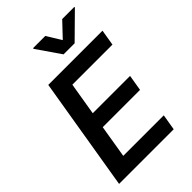

<svg xmlns="http://www.w3.org/2000/svg" viewBox="-274 -1057 1163 1163"><g transform="rotate(-45 307.5 -475.0)"><path d="M30.2 0H498.2L515.3 -102.3H168.3L203.1 -312.9H522.7L539.8 -415.5H220.2L255 -625H598.4L615.4 -727.3H150.9ZM242.5 -944.6 347.3 -792.6H442.1L596.2 -944.6L596.9 -949.9H492.9L404.8 -856.9L347.7 -949.9H243.3Z"/></g></svg>

Font: Magic Ui Pro Semi Bold
Style: Italic
Weight: 600
Italic angle: -9.39999°
Designer: Stefan Endress, Andreas Faust
Version: Version 1.000;FEAKit 1.0